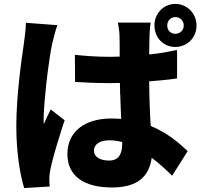

<svg xmlns="http://www.w3.org/2000/svg" viewBox="-20 -891 1040 977"><path d="M980 -761C980 -822 933 -871 872 -871C815 -871 771 -827 766 -771V-763V-761C766 -700 811 -652 872 -652C933 -652 980 -700 980 -761ZM831 -761C831 -785 848 -804 872 -804C896 -804 915 -786 915 -761C915 -737 896 -719 872 -719C848 -719 831 -737 831 -761ZM752 -88C786 -63 819 -33 856 3L935 -122C891 -164 832 -215 747 -250C743 -307 740 -386 739 -477C790 -481 835 -485 881 -492V-636L871 -635C829 -626 787 -618 739 -614C740 -655 740 -693 741 -712C742 -734 743 -757 747 -776H580C584 -755 588 -726 588 -711C589 -693 589 -650 589 -603C573 -603 558 -602 543 -602H533C473 -602 419 -606 361 -612L362 -474C384 -473 405 -472 426 -471L436 -470C447 -470 459 -470 470 -469H480C496 -469 512 -468 529 -468H544C559 -468 574 -469 590 -469C590 -457 591 -445 591 -433V-423C591 -421 591 -419 591 -418L592 -407C593 -364 595 -322 597 -286C580 -287 564 -288 547 -288C408 -288 323 -219 323 -107C323 6 409 63 550 63C681 63 739 6 752 -88ZM233 58C231 41 231 25 231 14C231 3 234 -18 237 -32C246 -75 265 -142 287 -211L290 -221C296 -240 302 -260 309 -279L238 -334C225 -307 215 -288 203 -260C202 -264 202 -279 202 -282C202 -321 207 -383 214 -447L215 -460C225 -548 238 -637 245 -666C249 -684 263 -740 272 -763L112 -775C111 -737 105 -696 101 -666C90 -592 63 -404 63 -250C63 -115 82 -2 103 66L233 58ZM458 -125C458 -157 489 -177 535 -177C558 -177 580 -174 602 -168V-162C602 -107 584 -74 535 -74C493 -74 458 -90 458 -125ZM766 -763V-765V-762Z"/></svg>

Font: Glow Sans SC Normal ExtraBold
Style: Regular
Weight: 800
Designer: Ryoko NISHIZUKA (kana, bopomofo & ideographs); Paul D. Hunt (Latin, Greek & Cyrillic); Sandoll Communications, Soo-young
Version: Version 0.93